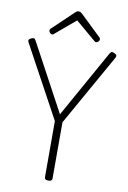

<svg xmlns="http://www.w3.org/2000/svg" viewBox="-123 -1265 898 1349"><g transform="rotate(10 326.0 -590.0)"><path d="M321 14Q294 14 294 -5V-406L15 -920Q10 -930 13.5 -936.5Q17 -943 29 -949Q43 -955 49.5 -953Q56 -951 63 -938L321 -459L588 -937Q596 -951 603.5 -953Q611 -955 622 -949Q636 -943 638.5 -936.5Q641 -930 637 -920L348 -407V-5Q348 14 321 14ZM168 -1002Q161 -1002 153.5 -1010Q146 -1018 146 -1026Q146 -1029 147 -1032Q148 -1035 151 -1039L301 -1182Q306 -1187 311.5 -1190.5Q317 -1194 326 -1194Q335 -1194 340 -1190.5Q345 -1187 351 -1182L501 -1038Q504 -1035 505 -1032Q506 -1029 506 -1026Q506 -1017 498.5 -1009.5Q491 -1002 483 -1002Q478 -1002 474.5 -1004.5Q471 -1007 466 -1011L326 -1130L185 -1011Q181 -1007 177.5 -1004.5Q174 -1002 168 -1002Z"/></g></svg>

Font: Playwrite US Modern ExtraLight
Style: Regular
Weight: 250
Designer: Veronika Burian, José Scaglione
Foundry: TypeTogether
Version: Version 1.003